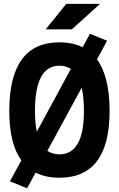

<svg xmlns="http://www.w3.org/2000/svg" viewBox="-20 -926 626 1011"><path d="M122.6 65.4 32.2 28.8 92.3 -81.5Q28.8 -169.4 28.8 -341.8Q28.8 -703.1 293 -703.1Q363.3 -703.1 415 -677.2L453.6 -748L543.9 -711.4L490.7 -613.3Q557.1 -522.5 557.1 -341.8Q557.1 9.8 293 9.8Q220.2 9.8 167.5 -17.1ZM293 -113.3Q421.9 -113.3 421.9 -341.8Q421.9 -414.1 410.2 -464.4L229.5 -131.8Q255.9 -113.3 293 -113.3ZM173.8 -232.4 353 -563Q327.6 -580.1 293 -580.1Q164.1 -580.1 164.1 -341.8Q164.1 -278.3 173.8 -232.4ZM220.7 -771.5 329.1 -905.8H506.8L358.4 -771.5Z"/></svg>

Font: CaskaydiaMono NF
Style: Bold
Weight: 700
Designer: Aaron Bell
Foundry: Saja Typeworks
Version: Version 2111.001; ttfautohint (v1.8.4);Nerd Fonts 3.1.1